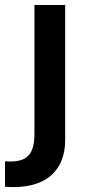

<svg xmlns="http://www.w3.org/2000/svg" viewBox="-53 -547 354 769"><path d="M-33 99V201C133 214 208 133 208 15V-527H85V-15C85 70 59 106 -33 99Z"/></svg>

Font: Easer Grotesk Medium
Style: Regular
Weight: 500
Designer: Boardeaser, Bonnie Shaver-Troup, Thomas Jockin
Foundry: Lexend
Version: Version 1.001;Glyphs 3.1.2 (3151)